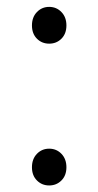

<svg xmlns="http://www.w3.org/2000/svg" viewBox="-20 -534 290 566"><path d="M161.1 -419.9Q146.5 -405.3 125 -405.3Q103.5 -405.3 88.9 -419.9Q74.2 -434.6 74.2 -459Q74.2 -483.4 88.9 -498.5Q103.5 -513.7 125 -513.7Q146.5 -513.7 161.1 -498.5Q175.8 -483.4 175.8 -459Q175.8 -434.6 161.1 -419.9ZM161.1 -2Q146.5 12.7 125 12.7Q103.5 12.7 88.9 -2Q74.2 -16.6 74.2 -41Q74.2 -65.4 88.9 -80.6Q103.5 -95.7 125 -95.7Q146.5 -95.7 161.1 -80.6Q175.8 -65.4 175.8 -41Q175.8 -16.6 161.1 -2Z"/></svg>

Font: Bpmf Zihi Sans Light
Style: Light
Weight: 300
Foundry: But Ko
Version: Version 1.320